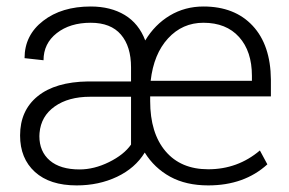

<svg xmlns="http://www.w3.org/2000/svg" viewBox="-20 -558 886 588"><path d="M617.7 9.8Q549.8 9.8 501.2 -16.8Q452.6 -43.5 423.3 -90.8Q394 -43 338.4 -16.6Q282.7 9.8 214.8 9.8Q132.3 9.8 86.9 -31.5Q41.5 -72.8 41.5 -143.1Q41.5 -219.7 95.5 -263.4Q149.4 -307.1 249.5 -308.6H381.3V-351.6Q381.3 -416 350.3 -452.1Q319.3 -488.3 257.8 -488.3Q194.3 -488.3 153.8 -456.5Q113.3 -424.8 113.3 -373.5L55.2 -379.9Q55.2 -450.2 112.1 -494.1Q168.9 -538.1 257.8 -538.1Q318.8 -538.1 362.1 -512Q405.3 -485.8 424.8 -434.1Q454.1 -482.9 500.2 -510.5Q546.4 -538.1 603 -538.1Q698.7 -538.1 753.7 -479.2Q808.6 -420.4 809.6 -314.5V-262.7H439.9V-248.5Q439.9 -150.4 486.8 -95Q533.7 -39.6 617.7 -39.6Q708 -39.6 775.9 -97.2L798.8 -54.7Q728 9.8 617.7 9.8ZM223.6 -39.1Q268.1 -39.1 313.7 -61.5Q359.4 -84 381.3 -115.2V-261.7H256.3Q189.5 -261.7 147.5 -231.9Q105.5 -202.1 101.1 -150.9L100.6 -141.1Q100.6 -93.8 132.6 -66.4Q164.6 -39.1 223.6 -39.1ZM603 -488.3Q538.6 -488.3 494.6 -440.4Q450.7 -392.6 441.4 -310.5H751.5V-325.7Q751.5 -400.9 712.2 -444.6Q672.9 -488.3 603 -488.3Z"/></svg>

Font: Roboto Light
Style: Regular
Weight: 300
Designer: Google
Version: Version 2.134; 2016; ttfautohint (v1.6)